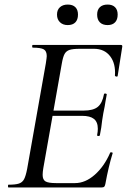

<svg xmlns="http://www.w3.org/2000/svg" viewBox="-20 -822 559 842"><path d="M17 -12Q48 -12 63 -17Q78 -22 85.5 -36Q93 -50 99 -81L181 -544Q185 -570 185 -576Q185 -598 172 -605.5Q159 -613 124 -613Q121 -613 121 -619Q121 -625 124 -625H510Q518 -625 516 -616L496 -489Q496 -486 491 -486Q489 -486 486.5 -487.5Q484 -489 484 -490Q488 -543 463 -575.5Q438 -608 392 -608H330Q299 -608 284.5 -603Q270 -598 263 -585Q256 -572 251 -543L170 -85Q167 -67 167 -55Q167 -34 179.5 -26.5Q192 -19 226 -19H309Q354 -19 395.5 -55.5Q437 -92 463 -152Q464 -155 469.5 -154Q475 -153 474 -150Q456 -92 442 -15Q440 -6 437 -3Q434 0 426 0H17Q15 0 15 -6Q15 -12 17 -12ZM406 -230Q409 -245 409 -257Q409 -287 392 -300.5Q375 -314 340 -314H178L182 -337H347Q389 -337 409 -353.5Q429 -370 436 -409Q436 -412 442 -412Q444 -412 446.5 -410.5Q449 -409 448 -407Q445 -389 442.5 -376.5Q440 -364 439 -355L433 -325L428 -294Q425 -263 418 -229Q417 -225 411 -225.5Q405 -226 406 -230ZM230 -758Q230 -779 243 -790.5Q256 -802 277 -802Q299 -802 310.5 -790.5Q322 -779 322 -758Q322 -736 310.5 -724Q299 -712 277 -712Q256 -712 243 -724.5Q230 -737 230 -758ZM406 -758Q406 -779 418 -790.5Q430 -802 452 -802Q473 -802 484.5 -790.5Q496 -779 496 -758Q496 -736 484.5 -724Q473 -712 452 -712Q430 -712 418 -724Q406 -736 406 -758Z"/></svg>

Font: Cormorant Infant Medium
Style: Italic
Weight: 500
Italic angle: -10°
Designer: Christian Thalmann (Catharsis Fonts)
Foundry: Catharsis Fonts
Version: Version 4.000